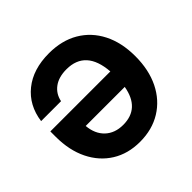

<svg xmlns="http://www.w3.org/2000/svg" viewBox="-165 -830 1008 1008"><g transform="rotate(-45 339.0 -326.0)"><path d="M633 -327.5Q633 -226.5 595.8 -151Q558.5 -75.5 490.8 -33.8Q423 8 332.5 8Q244 8 177.8 -33.2Q111.5 -74.5 74.8 -149.2Q38 -224 38 -324V-364H483.5Q470.5 -535 328.5 -535Q270.5 -535 234.8 -508.5Q199 -482 190 -436.5H42Q56 -539.5 130.2 -599.5Q204.5 -659.5 323 -659.5Q418 -659.5 487.5 -618.8Q557 -578 595 -503.5Q633 -429 633 -327.5ZM333 -117.5Q456 -117.5 479.5 -253H189.5Q195 -189.5 233.2 -153.5Q271.5 -117.5 333 -117.5Z"/></g></svg>

Font: Overused Grotesk
Style: Bold
Weight: 710
Version: Version 0.004